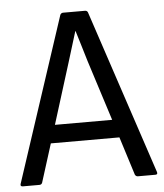

<svg xmlns="http://www.w3.org/2000/svg" viewBox="-49 -699 632 742"><g transform="rotate(-5 267.0 -327.5)"><path d="M10 0Q-1 0 2 -10L212 -648Q216 -655 223 -655H308Q316 -655 319 -648L531 -10Q534 0 524 0H456Q449 0 445 -7L398 -156H132L85 -7Q82 0 74 0ZM228 -463 154 -226H376L301 -461Q292 -491 283 -521Q274 -551 265 -580H264Z"/></g></svg>

Font: Sofia Sans Semi Condensed
Style: Regular
Weight: 400
Designer: Botio Nikoltchev, Ani Petrova
Foundry: lettersoup
Version: Version 4.100; ttfautohint (v1.8.4.7-5d5b)